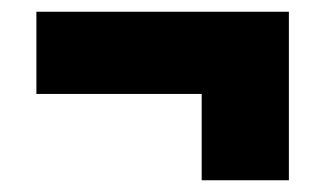

<svg xmlns="http://www.w3.org/2000/svg" viewBox="-20 -399 552 327"><path d="M472 -92H323.5V-328H472ZM42 -239V-379H472V-239Z"/></svg>

Font: Anek Bangla ExtraBold
Style: Regular
Weight: 800
Designer: Sulekha Rajkumar (Bangla), Yesha Goshar (Latin)
Foundry: Ek Type
Version: Version 1.003